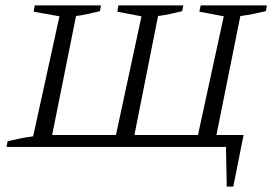

<svg xmlns="http://www.w3.org/2000/svg" viewBox="-20 -541 1008 707"><path d="M4 0 8 -21Q34 -27 56 -31.5Q78 -36 102 -39L199 -481L104 -498L108 -521H352L348 -500Q328 -495 305.5 -490Q283 -485 260 -482L172 -44H407L501 -481L412 -498L416 -521H655L651 -500Q627 -494 606 -489.5Q585 -485 562 -482L475 -44H709L804 -481L714 -498L719 -521H963L959 -500Q934 -494 911.5 -489.5Q889 -485 865 -482L777 -44H877L839 146H815L812 0Z"/></svg>

Font: Piazzolla SC Light
Style: Italic
Weight: 300
Italic angle: -11.3°
Designer: Juan Pablo del Peral
Foundry: Huerta Tipografica
Version: Version 1.330